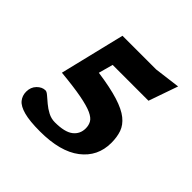

<svg xmlns="http://www.w3.org/2000/svg" viewBox="-183 -905 1097 1097"><g transform="rotate(45 365.5 -357.0)"><path d="M282 13Q199 13 151.8 0.2Q104.5 -12.5 85.2 -36.2Q66 -60 66 -92Q66 -128.5 89 -152Q112 -175.5 139.5 -175.5Q149 -175.5 165 -161.8Q181 -148 202.5 -129.8Q224 -111.5 250.2 -97.8Q276.5 -84 306 -84Q385 -84 420.2 -111.2Q455.5 -138.5 455.5 -184.5Q455.5 -209.5 444.5 -229Q433.5 -248.5 400.8 -263.5Q368 -278.5 304 -290.8Q240 -303 134 -313L229.5 -707H502L659 -727L597 -549.5H307.5L283.5 -462Q390 -447 456 -426.2Q522 -405.5 557 -377.2Q592 -349 604.8 -312.5Q617.5 -276 617.5 -229.5Q617.5 -119 531.5 -53Q445.5 13 282 13Z"/></g></svg>

Font: Newsreader 6pt
Style: Bold
Weight: 700
Designer: Hugues Gentile
Foundry: Production Type
Version: Version 1.003; ttfautohint (v1.8.3)